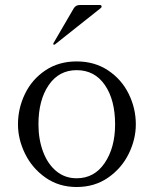

<svg xmlns="http://www.w3.org/2000/svg" viewBox="-20 -735 616 769"><path d="M52 -237Q52 -301 80 -359Q108 -417 161.5 -453Q215 -489 287 -489Q359 -489 413 -453Q467 -417 495.5 -359Q524 -301 524 -237Q524 -177 495.5 -119Q467 -61 413 -23.5Q359 14 287 14Q216 14 162.5 -23.5Q109 -61 80.5 -119Q52 -177 52 -237ZM441 -237Q441 -335 400 -394.5Q359 -454 287 -454Q216 -454 175 -394Q134 -334 134 -237Q134 -177 152.5 -127.5Q171 -78 205.5 -49.5Q240 -21 287 -21Q358 -21 399.5 -82.5Q441 -144 441 -237ZM384 -703Q387 -706 387 -708Q387 -715 380 -715H300Q283 -715 275 -701L194 -562L193 -559Q193 -558 194 -557Q195 -556 197 -556Q199 -556 200 -557Z"/></svg>

Font: Shippori Mincho B1
Style: Regular
Weight: 400
Designer: FONTDASU
Foundry: FONTDASU / Google Inc. / but / Adobe
Version: Version 3.110; ttfautohint (v1.8.3)